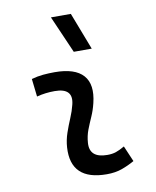

<svg xmlns="http://www.w3.org/2000/svg" viewBox="-89 -863 763 941"><g transform="rotate(-10 293.0 -392.5)"><path d="M471.7 -109.9 505.4 -31.2Q475.6 -14.2 442.4 -2.2Q409.2 9.8 366.2 9.8Q186.5 9.8 196.8 -153.3Q199.2 -189.9 211.2 -224.6Q223.1 -259.3 237.1 -292Q251 -324.7 258.3 -355Q279.3 -436 184.6 -436Q138.2 -436 95.2 -424.8L85 -513.7Q113.8 -522 142.6 -524.7Q171.4 -527.3 200.2 -527.3Q301.3 -527.3 342.3 -481.2Q383.3 -435.1 361.3 -345.2Q353 -310.5 339.6 -280.5Q326.2 -250.5 314.9 -221.2Q303.7 -191.9 301.3 -157.7Q295.9 -83 385.3 -83Q409.7 -83 428 -89.1Q446.3 -95.2 471.7 -109.9ZM310.5 -609.4 229.5 -794.9H328.6L399.9 -609.4Z"/></g></svg>

Font: Cascadia Mono PL
Style: Italic
Weight: 400
Italic angle: -10°
Monospace: yes
Designer: Aaron Bell
Foundry: Saja Typeworks
Version: Version 2404.023; ttfautohint (v1.8.4)